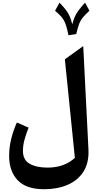

<svg xmlns="http://www.w3.org/2000/svg" viewBox="-20 -1136 729 1435"><path d="M549.8 -881.3 491.7 -872.6Q483.4 -912.6 475.8 -938.2Q468.3 -963.9 458.5 -982.2Q448.7 -1000.5 432.9 -1017.1Q417 -1033.7 391.6 -1055.7L424.8 -1116.2Q454.1 -1085.4 471.9 -1062.5Q489.7 -1039.6 500.7 -1014.9Q511.7 -990.2 520 -954.1Q529.3 -989.3 540.3 -1013.4Q551.3 -1037.6 569.1 -1061Q586.9 -1084.5 615.7 -1116.2L648.4 -1055.7Q615.7 -1025.9 598.1 -1003.9Q580.6 -981.9 570.6 -954.6Q560.5 -927.2 549.8 -881.3ZM602.1 -791.5 641.1 -20Q646 80.6 603.8 146.7Q561.5 212.9 484.9 245.6Q408.2 278.3 309.6 278.3Q175.3 278.3 111.8 210.7Q48.3 143.1 48.3 29.8Q48.3 -35.6 64 -98.6Q79.6 -161.6 106 -220.2L193.8 -182.1Q174.3 -132.8 162.8 -90.8Q151.4 -48.8 151.4 -8.3Q151.4 59.1 201.7 87.9Q252 116.7 335.4 116.7Q460.4 116.7 539.6 43.9L464.8 -692.9Z"/></svg>

Font: Pinar-FD SemiBold
Style: Regular
Weight: 600
Designer: Amin Abedi
Version: Version 2.000